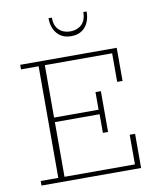

<svg xmlns="http://www.w3.org/2000/svg" viewBox="-86 -845 751 913"><g transform="rotate(-10 289.0 -389.0)"><path d="M40 0V-22H125V-561H40V-583H506V-423H480V-561H155V-308H370V-393H396V-196H371V-286H155V-22H495V-165H521V0ZM303 -675Q260 -675 235.5 -703.5Q211 -732 211 -778H227Q227 -738 248.5 -718Q270 -698 303 -698Q336 -698 357.5 -718Q379 -738 379 -778H395Q395 -732 371 -703.5Q347 -675 303 -675Z"/></g></svg>

Font: Rokkitt SemiBold Thin
Style: Regular
Weight: 250
Version: Version 3.103